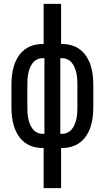

<svg xmlns="http://www.w3.org/2000/svg" viewBox="-20 -755 540 990"><path d="M205 215V8H199Q174 8 150 1Q126 -6 106.5 -21Q87 -36 73.5 -57.5Q60 -79 52.5 -102.5Q45 -126 42 -150.5Q39 -175 39 -200V-320Q39 -345 42 -369.5Q45 -394 52.5 -417.5Q60 -441 73.5 -462.5Q87 -484 106.5 -499Q126 -514 150 -521Q174 -528 199 -528H205V-735H295V-528H301Q326 -528 350 -521Q374 -514 393.5 -499Q413 -484 426.5 -462.5Q440 -441 447.5 -417.5Q455 -394 458 -369.5Q461 -345 461 -320V-200Q461 -175 458 -150.5Q455 -126 447.5 -102.5Q440 -79 426.5 -57.5Q413 -36 393.5 -21Q374 -6 350 1Q326 8 301 8H295V215ZM199 -65H209V-455H199Q185 -455 171.5 -448.5Q158 -442 149 -430.5Q140 -419 134.5 -405.5Q129 -392 126 -378Q123 -364 122 -349.5Q121 -335 121 -320V-200Q121 -185 122 -170.5Q123 -156 126 -142Q129 -128 134.5 -114.5Q140 -101 149 -89.5Q158 -78 171.5 -71.5Q185 -65 199 -65ZM291 -65H301Q315 -65 328.5 -71.5Q342 -78 351 -89.5Q360 -101 365.5 -114.5Q371 -128 374 -142Q377 -156 378 -170.5Q379 -185 379 -200V-320Q379 -335 378 -349.5Q377 -364 374 -378Q371 -392 365.5 -405.5Q360 -419 351 -430.5Q342 -442 328.5 -448.5Q315 -455 301 -455H291Z"/></svg>

Font: Iosevka Custom Medium
Style: Regular
Weight: 500
Monospace: yes
Designer: Belleve Invis
Foundry: Belleve Invis
Version: Version 32.5.0; ttfautohint (v1.8.4)